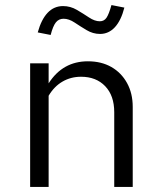

<svg xmlns="http://www.w3.org/2000/svg" viewBox="-20 -738 640 758"><path d="M99 0V-488H172V-409Q227.6 -496 327 -496Q380.2 -496 419.6 -473.5Q459 -451 481.5 -410.3Q504 -369.6 504 -316V0H431V-295Q431 -360.4 395.3 -397.7Q359.5 -435 300 -435Q259.7 -435 226.9 -416Q194 -397 172 -360V0ZM180 -600 129 -610Q143 -661 168 -687.5Q193 -714 229 -714Q258 -714 283.5 -699Q309 -684 331.5 -669Q354 -654 374 -654Q391 -654 400.5 -668Q410 -682 420 -718L471 -708Q458 -657 433.5 -630.5Q409 -604 375 -604Q347 -604 322 -619Q297 -634 274.5 -649Q252 -664 231 -664Q212 -664 200.5 -649.5Q189 -635 180 -600Z"/></svg>

Font: Red Hat Mono
Style: Regular
Weight: 300
Monospace: yes
Designer: Pentagram, MCKL
Foundry: Pentagram, MCKL
Version: Version 1.023